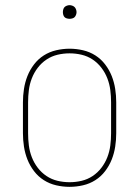

<svg xmlns="http://www.w3.org/2000/svg" viewBox="-20 -717 540 745"><path d="M250 8Q224 8 198 2Q172 -4 150 -18Q128 -32 112 -53Q96 -74 86.5 -98Q77 -122 73 -148Q69 -174 69 -200V-320Q69 -346 73 -372Q77 -398 86.5 -422Q96 -446 112 -467Q128 -488 150 -502Q172 -516 198 -522Q224 -528 250 -528Q276 -528 302 -522Q328 -516 350 -502Q372 -488 388 -467Q404 -446 413.5 -422Q423 -398 427 -372Q431 -346 431 -320V-200Q431 -174 427 -148Q423 -122 413.5 -98Q404 -74 388 -53Q372 -32 350 -18Q328 -4 302 2Q276 8 250 8ZM250 -10Q274 -10 297 -15.5Q320 -21 339.5 -34Q359 -47 373.5 -66Q388 -85 396.5 -107Q405 -129 408 -152.5Q411 -176 411 -200V-320Q411 -344 408 -367.5Q405 -391 396.5 -413Q388 -435 373.5 -454Q359 -473 339.5 -486Q320 -499 297 -504.5Q274 -510 250 -510Q226 -510 203 -504.5Q180 -499 160.5 -486Q141 -473 126.5 -454Q112 -435 103.5 -413Q95 -391 92 -367.5Q89 -344 89 -320V-200Q89 -176 92 -152.5Q95 -129 103.5 -107Q112 -85 126.5 -66Q141 -47 160.5 -34Q180 -21 203 -15.5Q226 -10 250 -10ZM250 -644Q245 -644 239.5 -645.5Q234 -647 230.5 -650.5Q227 -654 225.5 -659.5Q224 -665 224 -670Q224 -675 225.5 -680.5Q227 -686 230.5 -689.5Q234 -693 239.5 -695Q245 -697 250 -697Q255 -697 260.5 -695Q266 -693 269.5 -689.5Q273 -686 275 -680.5Q277 -675 277 -670Q277 -665 275 -659.5Q273 -654 269.5 -650.5Q266 -647 260.5 -645.5Q255 -644 250 -644Z"/></svg>

Font: Iosevka Curly Slab Thin
Style: Regular
Weight: 100
Monospace: yes
Designer: Belleve Invis
Foundry: Belleve Invis
Version: Version 22.1.2; ttfautohint (v1.8.4)